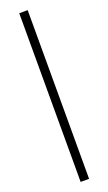

<svg xmlns="http://www.w3.org/2000/svg" viewBox="-183 -792 576 1021"><g transform="rotate(-20 105.5 -281.5)"><path d="M81.1 -758.8H128.9V195.8H81.1Z"/></g></svg>

Font: Simonetta
Style: Regular
Weight: 400
Designer: Gayaneh Bagdasaryan
Foundry: BrownFox
Version: Version 1.001